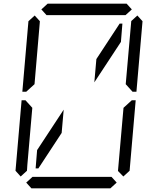

<svg xmlns="http://www.w3.org/2000/svg" viewBox="-20 -1020 856 1040"><path d="M204 -969 238 -1000H666L694 -969L660 -938H658H477H415H234H232ZM188 -108H173L181 -207L325 -426L314 -300ZM628 -892H643L635 -793L491 -574L502 -700ZM612 -31 578 0H150L122 -31L156 -62H158H339H401H582H584ZM649 -436 694 -477H715L682 -95L648 -64L619 -94ZM724 -936 752 -905 719 -523H698L661 -564L691 -906ZM92 -64 64 -95 97 -477H118L127 -467L155 -436L128 -125L127 -108L126 -95ZM122 -523H101L134 -905L168 -936L196 -905L195 -892L167 -564L133 -533Z"/></svg>

Font: DSEG14 Classic Mini
Style: Light Italic
Weight: 300
Italic angle: -5°
Designer: Keshikan(Twitter:@keshinomi_88pro)
Version: Version 0.46